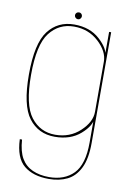

<svg xmlns="http://www.w3.org/2000/svg" viewBox="-97 -726 696 1015"><g transform="rotate(10 251.0 -218.5)"><path d="M237.5 229Q294 229 336.8 208Q379.5 187 404 137Q428.5 87 428.5 3V-592H417.5V-465V2Q417.5 119.5 369 169.2Q320.5 219 237.5 219Q187 219 148.5 201.8Q110 184.5 88.8 148.5Q67.5 112.5 63 48.5H51Q55 148 104.2 188.5Q153.5 229 237.5 229ZM230 4Q314.5 4 368 -42.8Q421.5 -89.5 421.5 -135.5L417.5 -163Q417.5 -108 363.2 -57.5Q309 -7 230.5 -7Q150 -7 100.2 -71.2Q50.5 -135.5 50.5 -297Q50.5 -459 100.2 -523.2Q150 -587.5 230.5 -587.5Q309 -587.5 363.2 -537.2Q417.5 -487 417.5 -432L420.5 -459Q420.5 -502 367.5 -550.2Q314.5 -598.5 230 -598.5Q142 -598.5 90.5 -531Q39 -463.5 39 -297Q39 -131 90.5 -63.5Q142 4 230 4ZM243.5 -629Q251 -629 256.2 -634.8Q261.5 -640.5 261.5 -648Q261.5 -655.5 256.2 -660.8Q251 -666 243.5 -666Q235.5 -666 230 -660.8Q224.5 -655.5 224.5 -648Q224.5 -640 230.2 -634.5Q236 -629 243.5 -629Z"/></g></svg>

Font: Anybody UltraCondensed Thin Thin
Style: Regular
Weight: 250
Version: Version 1.111